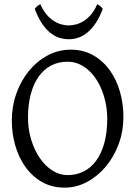

<svg xmlns="http://www.w3.org/2000/svg" viewBox="-20 -862 640 897"><path d="M481 -307.1Q481 -340.8 474.9 -373.8Q468.8 -406.7 457.5 -436.3Q446.3 -465.8 429.9 -491Q413.6 -516.1 393.1 -534.4Q372.6 -552.7 348.1 -563.2Q323.7 -573.7 295.9 -573.7Q252.4 -573.7 218 -555.4Q183.6 -537.1 159.9 -503.2Q136.2 -469.2 123.5 -420.9Q110.8 -372.6 110.8 -313Q110.8 -258.3 125.7 -209.5Q140.6 -160.6 165.8 -123.8Q190.9 -86.9 224.6 -65.4Q258.3 -43.9 295.9 -43.9Q336.4 -43.9 370.4 -60.8Q404.3 -77.6 429 -110.8Q453.6 -144 467.3 -193.4Q481 -242.7 481 -307.1ZM556.6 -315.9Q556.6 -249.5 534.7 -189.7Q512.7 -129.9 474.9 -84.5Q437 -39.1 387.2 -12.2Q337.4 14.6 281.7 14.6Q223.1 14.6 177.2 -11.2Q131.3 -37.1 99.9 -80.6Q68.4 -124 51.8 -180.7Q35.2 -237.3 35.2 -298.8Q35.2 -365.2 56.6 -425.3Q78.1 -485.4 115.2 -530.8Q152.3 -576.2 202.4 -603Q252.4 -629.9 310.1 -629.9Q370.6 -629.9 416.5 -603.3Q462.4 -576.7 493.7 -532.7Q524.9 -488.8 540.8 -432.1Q556.6 -375.5 556.6 -315.9ZM460 -820.3Q445.3 -780.8 427 -753.9Q408.7 -727.1 388.4 -710.2Q368.2 -693.4 346.2 -686Q324.2 -678.7 302.2 -678.7Q278.3 -678.7 255.9 -686Q233.4 -693.4 213.1 -710.2Q192.9 -727.1 175 -753.9Q157.2 -780.8 142.6 -820.3Q148.4 -829.1 154.3 -833.7Q160.2 -838.4 168.5 -842.3Q180.7 -814.5 196.5 -795.4Q212.4 -776.4 230 -764.9Q247.6 -753.4 265.9 -748.3Q284.2 -743.2 300.3 -743.2Q317.4 -743.2 336.2 -748.3Q355 -753.4 372.8 -764.9Q390.6 -776.4 406.5 -795.4Q422.4 -814.5 434.1 -842.3Q442.4 -838.4 448.2 -833.7Q454.1 -829.1 460 -820.3Z"/></svg>

Font: Gentium Plus Eur
Style: Regular
Weight: 400
Designer: J. Victor Gaultney, Annie Olsen, Iska Routamaa, Becca Hirsbrunner
Foundry: SIL International
Version: Version 5.000